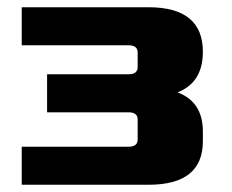

<svg xmlns="http://www.w3.org/2000/svg" viewBox="-20 -510 640 530"><path d="M40 0V-105H335Q360 -105 360 -125V-180Q360 -200 335 -200H110V-305H335Q360 -305 360 -325V-365Q360 -385 335 -385H40V-490H390Q540 -490 540 -367Q540 -282 470 -255Q540 -229 540 -147V-120Q540 0 390 0Z"/></svg>

Font: Xolonium
Style: Bold
Weight: 700
Designer: Severin Meyer
Version: Version 4.2